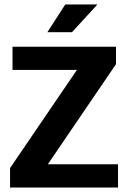

<svg xmlns="http://www.w3.org/2000/svg" viewBox="-20 -839 576 859"><path d="M499 -630V-552L194 -104H508V0H25V-87L324 -526H36V-630ZM302 -695H192L272 -819H416Z"/></svg>

Font: Ek Mukta
Style: Bold
Weight: 700
Designer: Girish Dalvi and Yashodeep Gholap
Foundry: Ek Type
Version: Version 2.538;PS 1.002;hotconv 16.6.51;makeotf.lib2.5.65220;